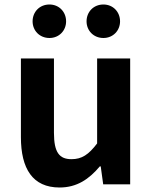

<svg xmlns="http://www.w3.org/2000/svg" viewBox="-20 -820 677 854"><path d="M245 14C322 14 376 -23 424 -80H428L439 0H559V-560H412V-182C374 -132 344 -112 298 -112C244 -112 220 -142 220 -229V-560H73V-210C73 -70 125 14 245 14ZM200 -651C243 -651 274 -684 274 -725C274 -767 243 -800 200 -800C156 -800 125 -767 125 -725C125 -684 156 -651 200 -651ZM440 -651C483 -651 514 -684 514 -725C514 -767 483 -800 440 -800C396 -800 365 -767 365 -725C365 -684 396 -651 440 -651Z"/></svg>

Font: Source Han Sans Old Style Bold
Style: Regular
Weight: 700
Designer: Ryoko NISHIZUKA (kana & ideographs); Paul D. Hunt (Latin, Greek & Cyrillic); Wenlong ZHANG (bopomofo); Sandoll Communica
Foundry: Adobe Systems Incorporated
Version: Version 1.004;PS 1.004;hotconv 1.0.81;makeotf.lib2.5.63406